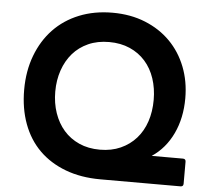

<svg xmlns="http://www.w3.org/2000/svg" viewBox="-55 -834 1041 931"><g transform="rotate(5 465.5 -368.0)"><path d="M467 37Q372 37 296.5 8.5Q221 -20 168.5 -72Q116 -124 88.5 -198.5Q61 -273 61 -364Q61 -455 89.5 -530.5Q118 -606 169.5 -660Q221 -714 294 -743.5Q367 -773 456 -773Q544 -773 615.5 -744Q687 -715 737.5 -664Q788 -613 815.5 -543Q843 -473 843 -390Q843 -294 807 -218Q771 -142 705 -98H857Q871 -98 871 -84V23Q871 37 857 37ZM452 -106Q508 -106 552.5 -126Q597 -146 628 -181Q659 -216 675 -264Q691 -312 691 -369Q691 -425 675 -473Q659 -521 628 -556Q597 -591 552.5 -610.5Q508 -630 452 -630Q395 -630 350.5 -610Q306 -590 275.5 -555Q245 -520 228.5 -472Q212 -424 212 -368Q212 -312 228.5 -264Q245 -216 275.5 -181Q306 -146 350.5 -126Q395 -106 452 -106Z"/></g></svg>

Font: LINE Seed JP_TTF Bold
Style: Regular
Weight: 700
Designer: LINE & Fontrix & Fontworks
Version: Version 1.009